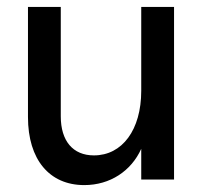

<svg xmlns="http://www.w3.org/2000/svg" viewBox="-20 -520 594 556"><path d="M224 16C299 16 360 -25 389 -89V0H484V-500H389V-257C389 -144 334 -70 252 -70C191 -70 156 -112 156 -183V-500H61V-181C61 -58 123 16 224 16Z"/></svg>

Font: Uncut Sans Medium
Style: Regular
Weight: 500
Designer: Kasper Nordkvist
Foundry: UNCUT.wtf
Version: Version 1.304;Glyphs 3.2 (3246)